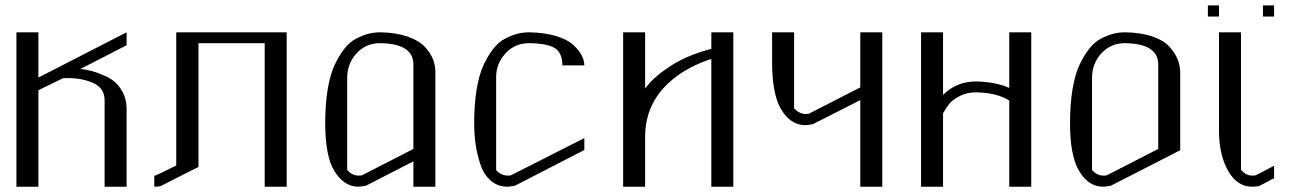

<svg xmlns="http://www.w3.org/2000/svg" viewBox="-20 -705 4935 725"><path d="M42 -583H125V-412.1L458 -583V-534.2L283.2 -444.3Q301.8 -443.4 325.7 -437Q349.6 -430.7 381.8 -416Q414.1 -401.4 435.5 -370.1Q457 -338.9 458 -296.9V0H375V-326.2Q375 -372.1 333 -391.1Q291 -410.2 236.3 -410.2Q222.7 -410.2 216.8 -409.2L125 -364.3V0H42Z M1062.5 -583V0H979.5V-542H729.5V-75.2Q725.6 -72.3 719.2 -69.3Q712.9 -66.4 676.8 -48.3Q640.6 -30.3 587.9 -2.9Q580.1 0 562.5 0V-42H566.4Q571.3 -43 645.5 -80.1V-583Z M1416 -583Q1474.6 -582 1517.6 -567.4Q1560.5 -552.7 1582.5 -529.8Q1604.5 -506.8 1614.3 -482.9Q1624 -459 1624 -433.6V0H1541V-95.7L1362.3 -3.9Q1342.8 0 1333 0Q1278.3 0 1241.2 -61.5Q1208 -118.2 1208 -240.2Q1208 -310.5 1217.3 -367.2Q1226.6 -423.8 1243.7 -460Q1260.7 -496.1 1280.8 -521.5Q1300.8 -546.9 1325.7 -559.6Q1350.6 -572.3 1371.6 -577.6Q1392.6 -583 1416 -583ZM1416 -542Q1361.3 -542 1326.2 -503.4Q1291 -464.8 1291 -410.2V-63.5Q1309.6 -42 1333 -42Q1342.8 -42 1346.7 -43L1541 -142.6V-461.9Q1541 -540 1416 -542Z M1978.5 -583Q2037.1 -582 2080.1 -568.8Q2123 -555.7 2145 -535.2Q2167 -514.6 2176.8 -495.1Q2186.5 -475.6 2186.5 -458H2103.5Q2103.5 -504.9 2075.7 -522.9Q2047.9 -541 1978.5 -542Q1923.8 -542 1888.7 -503.4Q1853.5 -464.8 1853.5 -415V-62.5Q1872.1 -42 1898.4 -42Q1905.3 -42 1909.2 -43L2186.5 -183.6V-138.7L1924.8 -3.9Q1905.3 0 1896.5 0Q1859.4 0 1833 -22.9Q1806.6 -45.9 1793.9 -84.5Q1781.2 -123 1775.9 -161.1Q1770.5 -199.2 1770.5 -240.2Q1770.5 -310.5 1779.8 -367.2Q1789.1 -423.8 1806.2 -460Q1823.2 -496.1 1843.3 -521.5Q1863.3 -546.9 1888.2 -559.6Q1913.1 -572.3 1934.1 -577.6Q1955.1 -583 1978.5 -583Z M2666 -583H2749V0H2666V-482.4Q2584 -456.1 2526.4 -410.2Q2416 -324.2 2416 -187.5V0H2333V-583H2416V-371.1Q2449.2 -414.1 2495.1 -444.3Q2563.5 -494.1 2666 -520.5Z M3311.5 -583V0H3228.5V-327.1L3049.8 -236.3Q3030.3 -232.4 3021.5 -232.4Q2963.9 -232.4 2928.7 -293.9Q2895.5 -349.6 2895.5 -472.7V-583H2978.5V-295.9Q2999 -274.4 3023.4 -274.4Q3024.4 -274.4 3028.3 -274.9Q3032.2 -275.4 3034.2 -275.4L3228.5 -375V-583Z M3874 -583V0H3791V-325.2Q3746.1 -354.5 3666 -356.4Q3630.9 -356.4 3604 -342.3Q3577.1 -328.1 3565.4 -314Q3553.7 -299.8 3541 -277.3V0H3458V-583H3541V-346.7Q3591.8 -397.5 3666 -397.5Q3741.2 -395.5 3791 -373V-583Z M4228.5 -542Q4173.8 -542 4138.7 -503.4Q4103.5 -464.8 4103.5 -410.2V-63.5Q4122.1 -42 4145.5 -42Q4155.3 -42 4159.2 -43L4353.5 -142.6V-461.9Q4353.5 -540 4228.5 -542ZM4228.5 -583Q4287.1 -582 4329.6 -567.9Q4372.1 -553.7 4394 -530.3Q4416 -506.8 4425.8 -483.4Q4435.5 -460 4436.5 -433.6V-137.7L4174.8 -3.9Q4155.3 0 4145.5 0Q4088.9 0 4053.7 -61.5Q4020.5 -118.2 4020.5 -240.2Q4020.5 -310.5 4029.8 -367.2Q4039.1 -423.8 4056.2 -460Q4073.2 -496.1 4093.3 -521.5Q4113.3 -546.9 4138.2 -559.6Q4163.1 -572.3 4184.1 -577.6Q4205.1 -583 4228.5 -583Z M4791 -684.6V-642.6H4749V-684.6ZM4583 -684.6V-642.6H4541V-684.6ZM4666 -583V-63.5Q4685.5 -42 4708 -42Q4717.8 -42 4721.7 -43L4791 -79.1V-32.2L4737.3 -3.9Q4729.5 0 4708 0Q4652.3 0 4618.7 -57.6Q4585 -115.2 4583 -203.1V-583Z"/></svg>

Font: wanta
Style: Medium
Weight: 500
Version: Version 0.91